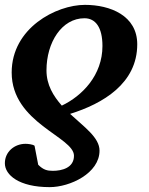

<svg xmlns="http://www.w3.org/2000/svg" viewBox="-22 -520 614 789"><path d="M83 71C38 71 -2 103 -2 151C-2 199 56 249 182 249C266 249 387 192 387 99C387 45 324 2 266 -52C401 -94 542 -177 542 -338C542 -456 431 -500 327 -500C209 -500 26 -405 26 -222C26 -14 282 42 282 120C282 170 232 182 195 182C172 182 156 178 135 157L120 79C113 73 92 71 83 71ZM169 -231C169 -346 232 -445 325 -445C371 -445 399 -407 399 -331C399 -211 316 -126 232 -86C197 -126 169 -171 169 -231Z"/></svg>

Font: Veleka
Style: Bold Italic
Weight: 700
Italic angle: -12°
Designer: Stefan Peev, Context Ltd, 2016; SIL International, 1997-2014.
Foundry: Stefan Peev, Context Ltd, 2016
Version: Version 5.000